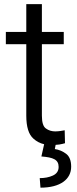

<svg xmlns="http://www.w3.org/2000/svg" viewBox="-20 -680 365 913"><path d="M179.2 -528.3V-660.2H105V-528.3H7.8V-469.7H105V-130.4C105 -77.1 116.2 -40.5 139.2 -20.5C153.8 -7.3 170.9 1.5 189.9 5.9L176.8 64C232.9 68.4 258.8 78.6 258.8 113.8C258.8 132.8 249.5 146.5 231.4 154.8C213.4 163.1 192.4 167 168.9 167L172.4 212.4C267.6 212.4 318.4 171.9 318.4 112.8C318.4 84 310.5 63.5 294.4 51.3C278.3 39.1 260.3 31.7 240.7 28.8L244.6 8.8C250.5 8.3 255.9 7.8 261.2 7.3C272.5 5.4 281.7 3.4 289.1 1L287.6 -60.5C277.3 -58.6 259.8 -55.2 242.7 -55.2C226.1 -55.2 211.4 -59.6 198.7 -68.8C185.5 -77.6 179.2 -98.1 179.2 -129.9V-469.7H283.2V-528.3Z"/></svg>

Font: Vazirmatn Light
Style: Regular
Weight: 300
Designer: Saber Rastikerdar
Foundry: Saber Rastikerdar
Version: Version 33.003